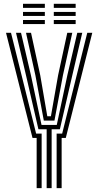

<svg xmlns="http://www.w3.org/2000/svg" viewBox="-20 -969 506 989"><path d="M220.3 0V-303.2H177.9L113.9 -581.2L62.5 -800H88.3L139.4 -581.2L193.9 -325.5H272.4L326.9 -581.2L378 -800H403.7L352.5 -581.2L288.4 -303.2H246V0ZM168.8 0V-258.6H147.4L11 -800H36.7L166.1 -280.9H194.5V0ZM271.7 0V-280.9H300.2L429.5 -800H455.3L318.9 -258.6H297.5V0ZM205.7 -347.8 162.3 -581.2 114 -800H139.8L187.3 -581.2L223.6 -370.1H242.2L279.3 -581.2L326.5 -800H352.3L304.2 -581.2L260.5 -347.8ZM257.1 -928.6V-949.5H369.7V-928.6ZM98.5 -845V-865.9H211V-845ZM98.5 -886.8V-907.7H211V-886.8ZM98.5 -928.6V-949.5H211V-928.6ZM257.1 -845V-865.9H369.7V-845ZM257.1 -886.8V-907.7H369.7V-886.8Z"/></svg>

Font: Big Shoulders Inline Text SC Thin
Style: Regular
Weight: 100
Designer: Patric King
Foundry: XO Type Co
Version: Version 2.002